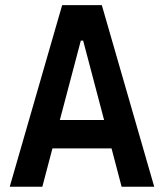

<svg xmlns="http://www.w3.org/2000/svg" viewBox="-20 -713 626 733"><path d="M17.1 0 217.3 -693.4H368.7L568.8 0H444.3L405.8 -146.5H180.2L141.6 0ZM208.5 -254.9H377.4L297.4 -558.1H288.6Z"/></svg>

Font: Cascadia Code SemiBold
Style: Regular
Weight: 600
Monospace: yes
Designer: Aaron Bell
Foundry: Saja Typeworks
Version: Version 2404.023; ttfautohint (v1.8.4)